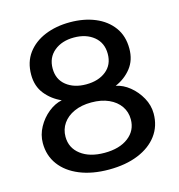

<svg xmlns="http://www.w3.org/2000/svg" viewBox="-110 -829 873 937"><g transform="rotate(-15 327.0 -361.0)"><path d="M326.5 -733Q397.5 -733 453.5 -709.8Q509.5 -686.5 542 -642.2Q574.5 -598 574.5 -534Q574.5 -476 543.2 -436.2Q512 -396.5 463 -375.5Q499 -368.5 531.8 -342Q564.5 -315.5 585.8 -277.2Q607 -239 607 -197Q607 -134 572.2 -87.2Q537.5 -40.5 474.5 -14.8Q411.5 11 326.5 11Q242.5 11 179.5 -14.8Q116.5 -40.5 81.8 -87.2Q47 -134 47 -197Q47 -239 68 -277.2Q89 -315.5 122 -342Q155 -368.5 190.5 -375.5Q142.5 -396.5 110.5 -436.2Q78.5 -476 78.5 -534Q78.5 -598 111.2 -642.2Q144 -686.5 200.2 -709.8Q256.5 -733 326.5 -733ZM326.5 -419.5Q388.5 -419.5 427.2 -450.5Q466 -481.5 466 -536.5Q466 -592 427 -624Q388 -656 326.5 -656Q265.5 -656 226.5 -623.8Q187.5 -591.5 187.5 -536.5Q187.5 -481.5 226.5 -450.5Q265.5 -419.5 326.5 -419.5ZM326.5 -73.5Q402.5 -73.5 447.2 -107.8Q492 -142 492 -198.5Q492 -236 471.8 -265.2Q451.5 -294.5 414.5 -311.2Q377.5 -328 326.5 -328Q276.5 -328 239.5 -311.2Q202.5 -294.5 182.2 -265.2Q162 -236 162 -198.5Q162 -142 206.8 -107.8Q251.5 -73.5 326.5 -73.5Z"/></g></svg>

Font: Public Sans Medium
Style: Regular
Weight: 500
Designer: The Public Sans Project Authors: Dan O. Williams and USWDS (Libre Franklin designed by Pablo Impallari and Rodrigo Fuenz
Version: Version 1.007